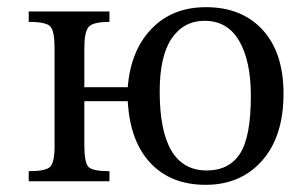

<svg xmlns="http://www.w3.org/2000/svg" viewBox="-20 -505 814 535"><path d="M554 -485Q654 -485 712 -421.5Q770 -358 770 -244Q770 -125 710.5 -57.5Q651 10 553 10Q456 10 399 -51Q342 -112 336 -223H215V-100Q215 -52 226.5 -40Q238 -28 285 -28V0H60V-28Q107 -28 119.5 -40Q132 -52 132 -97V-371Q132 -418 120.5 -431Q109 -444 60 -444V-473H285V-444Q239 -444 227 -430Q215 -416 215 -371V-262H336Q344 -364 402 -424.5Q460 -485 554 -485ZM550 -447Q492 -447 458.5 -398Q425 -349 425 -250Q425 -30 556 -30Q618 -30 648.5 -76.5Q679 -123 679 -238Q679 -335 646.5 -391Q614 -447 550 -447Z"/></svg>

Font: myMathFont
Style: Regular
Weight: 400
Designer: Ross Mills, John Hudson & Paul Hanslow, Tiro Typeworks Ltd; with prior portions MicroPress Inc., and Coen Hoffman. Math 
Foundry: Tiro Typeworks Ltd
Version: Version 2.13 b171